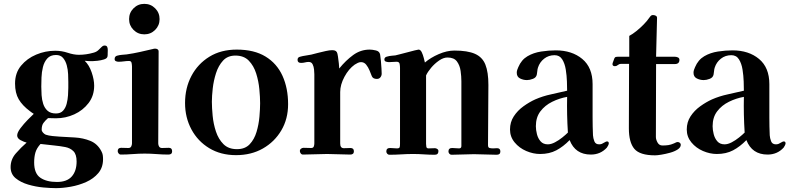

<svg xmlns="http://www.w3.org/2000/svg" viewBox="-20 -799 4092 995"><path d="M377 38Q377 1 360.5 -15.5Q344 -32 318 -37Q292 -42 262 -45L190 -53Q170 -31 163.5 -8.5Q157 14 157 43Q157 100 189 122Q221 144 275 144Q327 144 352 115.5Q377 87 377 38ZM334 -374Q334 -391 333 -414.5Q332 -438 326 -460.5Q320 -483 307 -498.5Q294 -514 270 -514Q241 -514 225 -496Q209 -478 202.5 -451.5Q196 -425 195 -397.5Q194 -370 194 -350Q194 -330 195.5 -306Q197 -282 204 -260.5Q211 -239 226.5 -225Q242 -211 270 -211Q294 -211 307 -225.5Q320 -240 325.5 -261.5Q331 -283 332.5 -305.5Q334 -328 334 -344ZM538 -521Q538 -518 538 -514Q538 -510 537 -506Q535 -496 519 -491Q503 -486 485 -484Q467 -482 458 -482Q448 -482 438.5 -482.5Q429 -483 419 -484Q442 -462 455 -424Q468 -386 468 -355Q468 -303 439 -265Q410 -227 365 -206.5Q320 -186 270 -186Q260 -186 249.5 -186.5Q239 -187 229 -187Q214 -174 205 -161.5Q196 -149 196 -127Q196 -119 203 -111.5Q210 -104 217 -101Q232 -96 252 -94Q272 -92 288 -91Q326 -89 368.5 -86.5Q411 -84 448 -69Q485 -54 505 -16Q511 -5 512.5 4.5Q514 14 514 26Q514 69 489.5 98Q465 127 427 144Q389 161 347 168.5Q305 176 270 176Q243 176 204 172.5Q165 169 126 157.5Q87 146 61 124.5Q35 103 35 67Q35 27 62 -4Q89 -35 118 -60Q105 -63 87 -72.5Q69 -82 69 -97Q69 -112 86 -134.5Q103 -157 123.5 -178Q144 -199 155 -209Q145 -215 135 -223Q96 -252 77 -284.5Q58 -317 58 -366Q58 -421 89 -458.5Q120 -496 167.5 -516Q215 -536 266 -536Q300 -536 331 -525.5Q362 -515 389 -515Q427 -515 465 -526Q480 -530 489.5 -539Q499 -548 506.5 -555.5Q514 -563 522 -563Q533 -563 536 -555Q539 -547 538.5 -537.5Q538 -528 538 -521Z M872 -15Q872 2 853 2Q823 2 791.5 -0.5Q760 -3 730 -3Q700 -3 668 -0.5Q636 2 606 2Q599 2 594.5 -4Q590 -10 590 -16Q590 -33 608 -33Q617 -33 626.5 -32.5Q636 -32 645 -32Q656 -32 660 -40Q664 -48 664 -56V-454Q664 -462 662 -472.5Q660 -483 649 -483Q636 -483 622 -481Q608 -479 594 -479Q587 -479 580.5 -482Q574 -485 574 -493Q574 -508 589 -511Q600 -514 612.5 -515Q625 -516 636 -517Q671 -522 704.5 -529.5Q738 -537 772 -545Q775 -546 778 -546.5Q781 -547 784 -547Q791 -547 796.5 -543.5Q802 -540 802 -532Q802 -414 801 -294.5Q800 -175 800 -56Q800 -47 804.5 -39.5Q809 -32 820 -32Q829 -32 837.5 -32.5Q846 -33 855 -33Q872 -33 872 -15ZM807 -700Q807 -667 784 -644Q761 -621 728 -621Q695 -621 672 -644Q649 -667 649 -700Q649 -733 672 -756Q695 -779 728 -779Q761 -779 784 -756Q807 -733 807 -700Z M1328 -264Q1328 -295 1324 -337Q1320 -379 1307.5 -418.5Q1295 -458 1269.5 -484.5Q1244 -511 1200 -511Q1160 -511 1136 -485Q1112 -459 1099.5 -420Q1087 -381 1082.5 -341Q1078 -301 1078 -272Q1078 -241 1082 -199Q1086 -157 1099 -117.5Q1112 -78 1138 -52Q1164 -26 1208 -26Q1250 -26 1274 -51.5Q1298 -77 1309.5 -115.5Q1321 -154 1324.5 -194.5Q1328 -235 1328 -264ZM1473 -259Q1473 -183 1438 -123.5Q1403 -64 1342.5 -29.5Q1282 5 1203 5Q1124 5 1064.5 -31Q1005 -67 972 -128.5Q939 -190 939 -265Q939 -343 972 -405.5Q1005 -468 1065 -505Q1125 -542 1207 -542Q1297 -542 1356 -506Q1415 -470 1444 -406Q1473 -342 1473 -259Z M1958 -417Q1958 -407 1951.5 -398.5Q1945 -390 1933 -390Q1913 -390 1907 -404Q1902 -417 1895 -434Q1888 -451 1877.5 -464Q1867 -477 1851 -477Q1842 -477 1834 -473Q1826 -469 1818 -464Q1787 -442 1765 -401Q1743 -360 1743 -322V-55Q1743 -31 1762 -31Q1772 -31 1780.5 -31.5Q1789 -32 1796 -32Q1814 -32 1814 -15Q1814 2 1795 2Q1765 2 1735 0.5Q1705 -1 1675 -1Q1644 -1 1613 0.5Q1582 2 1550 2Q1543 2 1538.5 -4Q1534 -10 1534 -16Q1534 -24 1540 -28.5Q1546 -33 1553 -33Q1563 -33 1572.5 -32.5Q1582 -32 1592 -32Q1603 -32 1606 -39.5Q1609 -47 1609 -56V-414Q1609 -424 1607.5 -439Q1606 -454 1600 -466Q1594 -478 1580 -478Q1570 -478 1560.5 -475.5Q1551 -473 1540 -473Q1522 -473 1522 -489Q1522 -502 1535 -505Q1549 -509 1564 -511Q1579 -513 1593 -516Q1608 -520 1628 -525Q1648 -530 1668 -534.5Q1688 -539 1701 -539Q1709 -539 1715.5 -537Q1722 -535 1726 -528Q1729 -523 1731.5 -505.5Q1734 -488 1736 -470Q1738 -452 1738 -444Q1772 -486 1810.5 -514Q1849 -542 1896 -542Q1910 -542 1928.5 -537.5Q1947 -533 1950 -516Q1952 -504 1954 -483Q1956 -462 1957 -443Q1958 -424 1958 -417Z M2573 -14Q2573 3 2554 3Q2525 3 2495 1.5Q2465 0 2436 0Q2408 0 2378.5 1.5Q2349 3 2320 3Q2313 3 2308.5 -2.5Q2304 -8 2304 -14Q2304 -32 2323 -32Q2332 -32 2341 -31Q2350 -30 2359 -30Q2371 -30 2371 -42V-378Q2371 -403 2367 -431.5Q2363 -460 2348 -480.5Q2333 -501 2299 -501Q2278 -501 2255 -485Q2232 -469 2214 -447.5Q2196 -426 2188 -408V-53Q2188 -46 2189.5 -38Q2191 -30 2201 -30Q2209 -30 2217.5 -30.5Q2226 -31 2234 -31Q2240 -31 2246 -27Q2252 -23 2252 -16Q2252 3 2233 3Q2205 3 2177 1Q2149 -1 2121 -1Q2090 -1 2059.5 1Q2029 3 1998 3Q1991 3 1986.5 -2.5Q1982 -8 1982 -14Q1982 -32 2001 -32Q2010 -32 2019 -31Q2028 -30 2037 -30Q2049 -30 2051 -35.5Q2053 -41 2053 -53V-447Q2053 -457 2051 -468Q2049 -479 2035 -479Q2025 -479 2015.5 -478Q2006 -477 1996 -477Q1989 -477 1980.5 -479.5Q1972 -482 1972 -491Q1972 -498 1976.5 -501.5Q1981 -505 1987 -506Q1997 -509 2008 -510Q2019 -511 2029 -512Q2037 -514 2055 -518.5Q2073 -523 2093.5 -528.5Q2114 -534 2130 -538Q2146 -542 2149 -542Q2159 -542 2165.5 -528.5Q2172 -515 2176 -499Q2180 -483 2182 -475Q2211 -500 2253.5 -518.5Q2296 -537 2335 -537Q2403 -537 2441.5 -520Q2480 -503 2495.5 -464Q2511 -425 2511 -359Q2511 -281 2510 -203Q2509 -125 2509 -47Q2509 -34 2517 -32Q2525 -30 2535 -30Q2540 -30 2545.5 -30.5Q2551 -31 2556 -31Q2573 -31 2573 -14Z M2923 -112Q2920 -159 2919 -205Q2918 -251 2919 -297Q2879 -290 2841.5 -271.5Q2804 -253 2780.5 -222Q2757 -191 2757 -145Q2757 -126 2762.5 -104Q2768 -82 2781.5 -66.5Q2795 -51 2819 -51Q2836 -51 2856 -61.5Q2876 -72 2894 -86.5Q2912 -101 2923 -112ZM3135 -56Q3135 -52 3131.5 -45Q3128 -38 3125 -34Q3092 2 3042 2Q2961 2 2932 -73Q2899 -39 2863 -20Q2827 -1 2779 -1Q2743 -1 2707 -16.5Q2671 -32 2647 -61Q2623 -90 2623 -128Q2623 -166 2642.5 -196Q2662 -226 2692.5 -248Q2723 -270 2754 -284Q2793 -301 2835.5 -310Q2878 -319 2919 -329Q2919 -346 2918 -376.5Q2917 -407 2912 -438.5Q2907 -470 2893.5 -491.5Q2880 -513 2854 -513Q2823 -513 2800 -495Q2777 -477 2768 -449Q2765 -440 2764.5 -431Q2764 -422 2762 -413Q2759 -397 2742 -390.5Q2725 -384 2711 -384Q2692 -384 2675 -392.5Q2658 -401 2658 -422Q2658 -430 2660.5 -437Q2663 -444 2666 -451Q2682 -489 2713.5 -507.5Q2745 -526 2784.5 -532Q2824 -538 2860 -538Q2944 -538 2997.5 -493.5Q3051 -449 3051 -363Q3051 -320 3051 -276.5Q3051 -233 3051 -189Q3051 -166 3051.5 -143.5Q3052 -121 3053 -98Q3054 -83 3060 -67Q3066 -51 3085 -51Q3093 -51 3099 -53.5Q3105 -56 3111 -60Q3115 -62 3118.5 -64Q3122 -66 3126 -66Q3135 -66 3135 -56Z M3508 -49Q3508 -35 3492 -24.5Q3476 -14 3452.5 -7.5Q3429 -1 3407.5 2.5Q3386 6 3375 6Q3296 6 3267.5 -27.5Q3239 -61 3239 -134Q3239 -218 3239.5 -301Q3240 -384 3240 -468H3197Q3189 -468 3182 -462Q3175 -456 3167 -456Q3154 -456 3154 -467Q3154 -471 3158.5 -482Q3163 -493 3164 -497Q3167 -503 3171.5 -504Q3176 -505 3182 -505H3241V-613Q3258 -622 3278 -638Q3298 -654 3316 -672.5Q3334 -691 3344 -706Q3348 -712 3351 -715Q3356 -721 3364 -721Q3372 -721 3378.5 -717.5Q3385 -714 3385 -706L3380 -505H3477Q3485 -505 3493 -501.5Q3501 -498 3501 -489Q3501 -467 3477 -467H3380L3379 -89Q3379 -76 3387.5 -60.5Q3396 -45 3413 -45Q3430 -45 3443.5 -47Q3457 -49 3473 -56Q3478 -58 3482.5 -60.5Q3487 -63 3492 -63Q3498 -63 3503 -59Q3508 -55 3508 -49Z M3839 -112Q3836 -159 3835 -205Q3834 -251 3835 -297Q3795 -290 3757.5 -271.5Q3720 -253 3696.5 -222Q3673 -191 3673 -145Q3673 -126 3678.5 -104Q3684 -82 3697.5 -66.5Q3711 -51 3735 -51Q3752 -51 3772 -61.5Q3792 -72 3810 -86.5Q3828 -101 3839 -112ZM4051 -56Q4051 -52 4047.5 -45Q4044 -38 4041 -34Q4008 2 3958 2Q3877 2 3848 -73Q3815 -39 3779 -20Q3743 -1 3695 -1Q3659 -1 3623 -16.5Q3587 -32 3563 -61Q3539 -90 3539 -128Q3539 -166 3558.5 -196Q3578 -226 3608.5 -248Q3639 -270 3670 -284Q3709 -301 3751.5 -310Q3794 -319 3835 -329Q3835 -346 3834 -376.5Q3833 -407 3828 -438.5Q3823 -470 3809.5 -491.5Q3796 -513 3770 -513Q3739 -513 3716 -495Q3693 -477 3684 -449Q3681 -440 3680.5 -431Q3680 -422 3678 -413Q3675 -397 3658 -390.5Q3641 -384 3627 -384Q3608 -384 3591 -392.5Q3574 -401 3574 -422Q3574 -430 3576.5 -437Q3579 -444 3582 -451Q3598 -489 3629.5 -507.5Q3661 -526 3700.5 -532Q3740 -538 3776 -538Q3860 -538 3913.5 -493.5Q3967 -449 3967 -363Q3967 -320 3967 -276.5Q3967 -233 3967 -189Q3967 -166 3967.5 -143.5Q3968 -121 3969 -98Q3970 -83 3976 -67Q3982 -51 4001 -51Q4009 -51 4015 -53.5Q4021 -56 4027 -60Q4031 -62 4034.5 -64Q4038 -66 4042 -66Q4051 -66 4051 -56Z"/></svg>

Font: Kaisei Tokumin ExtraBold
Style: Regular
Weight: 800
Designer: Font-Kai, 金井和夫
Foundry: KAZUO KANAI
Version: Version 5.003